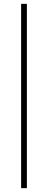

<svg xmlns="http://www.w3.org/2000/svg" viewBox="-20 -840 250 1000"><path d="M90 -820H120V140H90Z"/></svg>

Font: Kalnia
Style: Bold
Weight: 700
Designer: Frida Medrano
Foundry: Frida Medrano
Version: Version 1.105